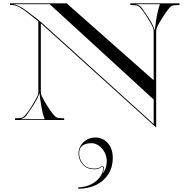

<svg xmlns="http://www.w3.org/2000/svg" viewBox="-20 -720 1117 1152"><path d="M451.1 200.3Q451.1 175.1 464.3 153.3Q477.5 131.5 500.5 118.3Q523.5 105.1 552.7 105.1Q597.1 105.1 626.9 138.7Q656.7 172.3 656.7 228.3Q656.7 282.3 630.7 323.9Q604.7 365.5 558.1 388.9Q511.5 412.3 449.5 412.3V404.3Q497.1 402.3 530.7 383.9Q564.3 365.5 581.9 339.1Q599.5 312.7 599.5 287.1Q599.5 285.5 598.5 282.9Q597.5 280.3 593.9 280.3Q588.7 280.3 578.9 287.9Q569.1 295.5 545.5 295.5Q501.9 295.5 476.5 266.7Q451.1 237.9 451.1 200.3ZM455.1 200.3Q455.1 235.5 478.5 263.5Q501.9 291.5 545.5 291.5Q568.7 291.5 578.3 284.3Q587.9 277.1 594.7 277.1Q597.5 277.1 600.5 279.3Q603.5 281.5 603.5 287.1Q603.5 293.5 601.5 302.9Q599.5 312.3 597.1 316.7L597.9 317.5Q607.1 308.3 613.9 288.3Q620.7 268.3 620.7 248.3Q620.7 218.7 607.5 193.9Q594.3 169.1 573.3 154.1Q552.3 139.1 528.7 139.1Q493.9 139.1 474.5 153.7Q455.1 168.3 455.1 200.3ZM40 -690V-700H380L902 -238.5V-532.5Q902 -545 896.5 -557Q891.5 -568.5 882 -584.5Q872.5 -600.5 863 -615.8Q853.5 -631 848 -639Q834 -659.5 821.5 -673.8Q809 -688 791.5 -688.5L762 -690V-700H1057V-690L1027.5 -688.5Q1010 -688 997.5 -673.8Q985 -659.5 971 -639Q965.5 -631 956 -615.8Q946.5 -600.5 937 -584.5Q927.5 -568.5 922.5 -557Q917 -545 917 -532.5V45L225 -580.5V-167.5Q225 -155 230.5 -143Q235.5 -132 245 -115.8Q254.5 -99.5 264 -84.2Q273.5 -69 279 -61Q293 -41 305.5 -26.8Q318 -12.5 335.5 -11.5L365 -10V0H70V-10L99.5 -11.5Q117 -12.5 129.5 -26.8Q142 -41 156 -61Q161.5 -69 171 -84.2Q180.5 -99.5 190 -115.8Q199.5 -132 204.5 -143Q210 -155 210 -167.5V-592L136 -650.5Q122 -662 98 -676Q74 -690 50 -690ZM902 24V-123L278 -695H58Q72 -694 95.5 -682.5Q119 -671 136.5 -657Q148 -648 165.5 -635Q183 -622 200.2 -608.8Q217.5 -595.5 228.5 -585.5ZM908.5 -537.5Q911.5 -566 916.5 -597.2Q921.5 -628.5 927.5 -654.8Q933.5 -681 940 -695H794.5Q819.5 -689.5 832 -671Q844.5 -652.5 868.5 -617Q885 -592.5 894.8 -572.8Q904.5 -553 908.5 -537.5ZM216.5 -162.5Q212.5 -147 202.8 -127.2Q193 -107.5 176.5 -83Q152.5 -47.5 140 -29Q127.5 -10.5 102.5 -5H248Q241.5 -19 235.5 -45.2Q229.5 -71.5 224.5 -102.8Q219.5 -134 216.5 -162.5Z"/></svg>

Font: Engraving Unshaded CC
Style: Bold
Weight: 700
Designer: indestructible type*
Foundry: Cowboy Collective
Version: Version 1.000